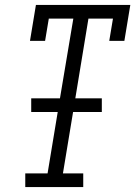

<svg xmlns="http://www.w3.org/2000/svg" viewBox="-20 -755 546 775"><path d="M82 0V-55H172L213 -303H106V-358H222L276 -680H177L162 -590H101L125 -735H506L482 -590H421L436 -680H337L284 -358H391V-303H275L234 -55H316V0Z"/></svg>

Font: Iosevka Curly Slab LtObl
Style: Regular
Weight: 300
Italic angle: -9°
Monospace: yes
Designer: Belleve Invis
Foundry: Belleve Invis
Version: Version 11.0.0; ttfautohint (v1.8.3)